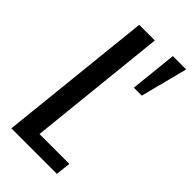

<svg xmlns="http://www.w3.org/2000/svg" viewBox="-252 -884 950 950"><g transform="rotate(45 222.5 -409.0)"><path d="M326.2 -570.8 352.1 -817.9H445.3L381.8 -570.8ZM40 0 125 -809.6H234.4L158.2 -78.6H367.2L358.4 0Z"/></g></svg>

Font: Oswald
Style: Regular
Weight: 400
Designer: Vernon Adams
Foundry: Vernon Adams
Version: 3.0; ttfautohint (v0.94.23-7a4d-dirty) -l 8 -r 50 -G 200 -x 